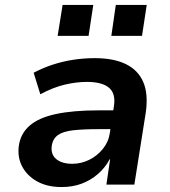

<svg xmlns="http://www.w3.org/2000/svg" viewBox="-20 -746 688 776"><path d="M229 10Q172 10 131.5 -12Q91 -34 70.5 -71.5Q50 -109 56 -156Q63 -206 99.5 -238Q136 -270 205.5 -285Q275 -300 378 -300H456L445 -224H378Q317 -224 276 -219.5Q235 -215 214 -200Q193 -185 189 -155Q185 -121 208 -102.5Q231 -84 272 -84Q308 -84 340.5 -100Q373 -116 396 -144.5Q419 -173 424 -209L440 -314Q449 -367 421 -391Q393 -415 331 -415Q289 -415 242 -404Q195 -393 143 -365L116 -452Q154 -472 194 -485Q234 -498 276.5 -504.5Q319 -511 363 -511Q439 -511 488.5 -487Q538 -463 559 -414.5Q580 -366 569 -290L523 0H410L425 -102H423Q405 -68 375.5 -42.5Q346 -17 309.5 -3.5Q273 10 229 10ZM430 -601 448 -726H573L554 -601ZM213 -601 233 -726H357L338 -601Z"/></svg>

Font: Nunito Sans 7pt
Style: Bold Italic
Weight: 700
Italic angle: -9°
Version: Version 3.101;gftools[0.9.27]